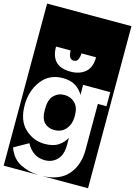

<svg xmlns="http://www.w3.org/2000/svg" viewBox="-171 -998 909 1293"><g transform="rotate(15 284.0 -352.0)"><path d="M-10 213V-917H578V213H258Q379 209 437 141Q495 73 495 -32V-353H555V-451H366V-381Q347 -416 312 -438Q277 -460 224 -460Q129 -460 75 -389Q21 -318 21 -217Q21 -110 80 -55Q139 0 218 0Q278 0 313 -24Q348 -48 366 -82V-32Q366 36 332.5 71Q299 106 247 106Q163 106 118 22L19 78Q46 152 105.5 181.5Q165 211 232 213ZM402 -653H300Q300 -629 291.5 -610.5Q283 -592 262 -592Q225 -592 225 -653H123Q123 -515 260 -515Q323 -515 362.5 -548.5Q402 -582 402 -653ZM366 -239V-228Q366 -178 337 -142.5Q308 -107 255 -107Q214 -107 187 -133.5Q160 -160 160 -225Q160 -294 190 -323.5Q220 -353 263 -353Q307 -353 336.5 -324Q366 -295 366 -239Z"/></g></svg>

Font: Zilla Slab Highlight
Style: Bold
Weight: 700
Designer: Typotheque Type Foundry
Foundry: Typotheque type foundry
Version: Version 1.1; 2017; ttfautohint (v1.6)